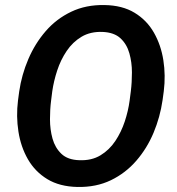

<svg xmlns="http://www.w3.org/2000/svg" viewBox="-20 -741 709 771"><path d="M637.7 -375 632.8 -338.9Q623 -271 596.7 -208Q570.3 -145 527.3 -95.5Q484.4 -45.9 425.3 -17.3Q366.2 11.2 291 9.8Q219.2 8.3 169.9 -21.7Q120.6 -51.8 92 -101.6Q63.5 -151.4 54 -212.6Q44.4 -273.9 52.2 -336.9L57.1 -373.5Q66.9 -440.9 93.8 -503.7Q120.6 -566.4 163.6 -616Q206.5 -665.5 265.9 -693.8Q325.2 -722.2 399.4 -720.7Q471.2 -719.7 520.5 -689.7Q569.8 -659.7 598.1 -609.9Q626.5 -560.1 636 -499Q645.5 -438 637.7 -375ZM500.5 -336.9 505.4 -375Q509.8 -410.2 509.8 -450.4Q509.8 -490.7 499.5 -527.1Q489.3 -563.5 463.9 -587.2Q438.5 -610.8 392.1 -612.8Q343.3 -614.7 307.6 -593.5Q272 -572.3 247.8 -536.4Q223.6 -500.5 209.7 -458Q195.8 -415.5 189.9 -374.5L185.1 -336.4Q180.7 -302.2 180.7 -261.7Q180.7 -221.2 190.9 -184.3Q201.2 -147.5 226.6 -123.3Q252 -99.1 298.3 -97.7Q347.7 -95.7 383.3 -117.2Q418.9 -138.7 442.9 -174.6Q466.8 -210.4 481 -253.2Q495.1 -295.9 500.5 -336.9Z"/></svg>

Font: Roboto SemiBold
Style: Italic
Weight: 600
Designer: Christian Robertson
Foundry: Google
Version: Version 3.009; 2024